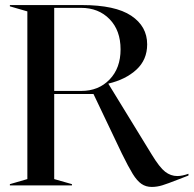

<svg xmlns="http://www.w3.org/2000/svg" viewBox="-20 -732 764 758"><path d="M461 -126 349 -361H194V-25L264 -5V0H19V-5L88 -25V-687L19 -707V-712H304Q435 -712 498 -670Q561 -628 561 -557Q561 -496 518.5 -457Q476 -418 408 -402V-401L579 -122Q610 -71 632 -54Q654 -37 680 -37Q699 -37 724 -46V-39L680 -22Q642 -7 621 -0.5Q600 6 579 6Q556 6 538.5 -6Q521 -18 504 -45.5Q487 -73 461 -126ZM301 -373Q369 -373 412.5 -418Q456 -463 456 -537Q456 -612 412.5 -656.5Q369 -701 300 -701H194V-373Z"/></svg>

Font: Nyght Serif
Style: Regular
Weight: 400
Designer: Maksym Kobuzan
Version: Version 0.410;July 4, 2025;FontCreator 15.0.0.2958 64-bit